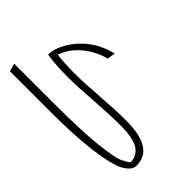

<svg xmlns="http://www.w3.org/2000/svg" viewBox="-65 -997 1374 1374"><g transform="rotate(45 621.5 -310.0)"><path d="M1180 -162Q1180 -132 1152 -106Q1124 -80 1079 -63Q1003 -36 853 -18Q703 0 471 0H61L44 -60H461Q736 -60 881 -77Q1026 -94 1064.5 -110.5Q1103 -127 1133 -150Q1131 -217 1076.5 -251.5Q1022 -286 897 -286Q789 -286 621 -274Q480 -263 389 -263Q252 -263 169 -278L175 -326Q206 -429 291.5 -509.5Q377 -590 502 -620L492 -559Q394 -533 321 -471Q248 -409 219 -326Q302 -316 396 -316Q491 -316 634 -327Q796 -339 897 -339Q1041 -339 1110.5 -295Q1180 -251 1180 -162Z"/></g></svg>

Font: FiraGO Light
Style: Italic
Weight: 300
Italic angle: -8°
Designer: bBox Type GmbH
Foundry: bBox Type GmbH
Version: Version 1.001